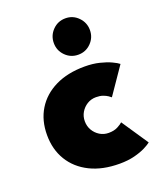

<svg xmlns="http://www.w3.org/2000/svg" viewBox="-125 -717 666 807"><g transform="rotate(-20 208.5 -314.0)"><path d="M272 -125.5Q296 -125.5 312.5 -134.2Q329 -143 335.5 -149.5L415.5 -30.5Q406.5 -23 386.8 -13Q367 -3 337.8 4.5Q308.5 12 271 12Q194.5 12 139.2 -15.5Q84 -43 54.2 -92Q24.5 -141 24.5 -205.5Q24.5 -270.5 54.2 -319.2Q84 -368 139.2 -395.2Q194.5 -422.5 271 -422.5Q307.5 -422.5 337 -415.2Q366.5 -408 387.2 -398.2Q408 -388.5 417 -381L335 -261.5Q332 -264.5 323.5 -270.2Q315 -276 302.2 -280.5Q289.5 -285 272 -285Q250 -285 232.2 -274Q214.5 -263 204 -245.2Q193.5 -227.5 193.5 -205.5Q193.5 -183.5 204 -165.5Q214.5 -147.5 232.2 -136.5Q250 -125.5 272 -125.5ZM264.5 -478Q230.5 -478 207 -501.8Q183.5 -525.5 183.5 -559Q183.5 -592.5 207 -616.5Q230.5 -640.5 264.5 -640.5Q298 -640.5 321.5 -616.5Q345 -592.5 345 -559Q345 -525.5 321.5 -501.8Q298 -478 264.5 -478Z"/></g></svg>

Font: League Spartan Thin ExtraBold
Style: Regular
Weight: 800
Version: Version 2.002